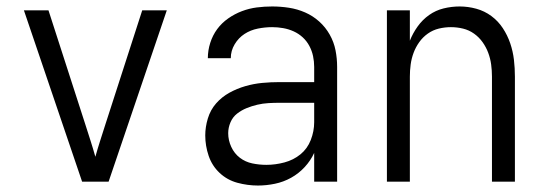

<svg xmlns="http://www.w3.org/2000/svg" viewBox="-20 -562 1690 594"><path d="M316 0H234L54 -530H130L244 -177Q252 -152 260 -127Q268 -102 275 -77Q282 -102 290 -127Q298 -152 306 -177L420 -530H496Z M778 12Q746 12 714.5 3.5Q683 -5 659.5 -27Q636 -49 625.5 -80Q615 -111 615 -143Q615 -169 623 -195.5Q631 -222 648.5 -242Q666 -262 689.5 -275Q713 -288 739 -295.5Q765 -303 791.5 -305.5Q818 -308 845 -308H952V-355Q952 -372 948.5 -388.5Q945 -405 937 -420Q929 -435 916.5 -446.5Q904 -458 888.5 -465Q873 -472 856 -475Q839 -478 822 -478Q800 -478 777.5 -473.5Q755 -469 736.5 -457Q718 -445 706 -425Q694 -405 694 -382H623Q623 -406 630.5 -429.5Q638 -453 652 -472Q666 -491 686 -505Q706 -519 728.5 -527.5Q751 -536 774.5 -539Q798 -542 822 -542Q848 -542 874 -538Q900 -534 924 -523.5Q948 -513 967.5 -495.5Q987 -478 1000 -455Q1013 -432 1018 -406.5Q1023 -381 1023 -355V0H952V-89Q941 -65 922.5 -45Q904 -25 880.5 -12Q857 1 830.5 6.5Q804 12 778 12ZM804 -52Q832 -52 860 -59.5Q888 -67 909.5 -84.5Q931 -102 941.5 -129Q952 -156 952 -184V-244H845Q828 -244 810.5 -243Q793 -242 776 -238Q759 -234 743 -227.5Q727 -221 713.5 -210.5Q700 -200 693 -183.5Q686 -167 686 -150Q686 -128 695.5 -107.5Q705 -87 722 -74Q739 -61 760.5 -56.5Q782 -52 804 -52Z M1177 0V-530H1248V-436Q1257 -459 1272 -480Q1287 -501 1307.5 -515.5Q1328 -530 1352.5 -536Q1377 -542 1402 -542Q1428 -542 1453.5 -535Q1479 -528 1500 -512.5Q1521 -497 1535.5 -475Q1550 -453 1558.5 -428Q1567 -403 1570 -377Q1573 -351 1573 -325V0H1502V-325Q1502 -344 1499.5 -362.5Q1497 -381 1490.5 -398.5Q1484 -416 1473 -431.5Q1462 -447 1446.5 -458Q1431 -469 1412.5 -473.5Q1394 -478 1375 -478Q1356 -478 1337.5 -473.5Q1319 -469 1303.5 -458Q1288 -447 1277 -431.5Q1266 -416 1259.5 -398.5Q1253 -381 1250.5 -362.5Q1248 -344 1248 -325V0Z"/></svg>

Font: Lode Term
Style: Regular
Weight: 400
Monospace: yes
Designer: Belleve Invis
Foundry: Belleve Invis
Version: Version 29.2.0